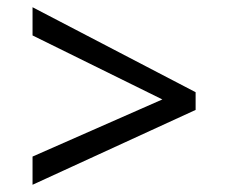

<svg xmlns="http://www.w3.org/2000/svg" viewBox="-20 -588 632 531"><path d="M70 -155 429 -313 70 -490V-568L521 -333V-284L70 -77Z"/></svg>

Font: hexsinhala15
Style: Book
Weight: 400
Designer: Jelle Bosma - Monotype Design Team
Foundry: Monotype Imaging Inc.
Version: Version 2.003